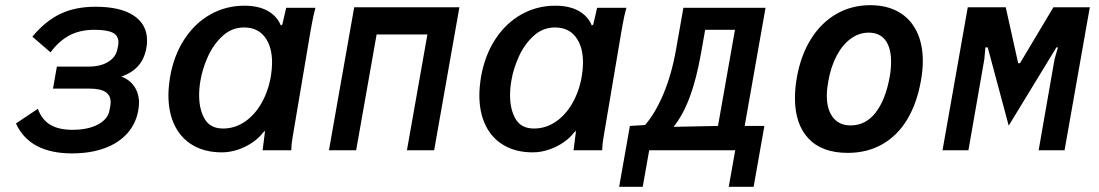

<svg xmlns="http://www.w3.org/2000/svg" viewBox="-20 -580 4240 741"><path d="M41.5 -103.5 126 -160Q142.5 -116.5 175.2 -97.8Q208 -79 259 -79Q320 -79 358.5 -99.8Q397 -120.5 402.5 -154.5L405.5 -169.5Q407 -178 407 -185.5Q407 -212 387.2 -225Q367.5 -238 325.5 -238H184.5L199.5 -323H322.5Q368 -323 398 -341.5Q428 -360 433.5 -392.5L436 -404.5Q437 -409 437 -417.5Q437 -442.5 415 -453.8Q393 -465 344 -465Q289 -465 248.2 -443.5Q207.5 -422 175 -378L105 -438.5Q154 -498 212 -526Q270 -554 348.5 -554Q445 -554 496.2 -519.8Q547.5 -485.5 547.5 -424Q547.5 -408 545 -395.5Q537.5 -352.5 512.8 -325Q488 -297.5 448 -284.5Q480 -273 498.2 -246.5Q516.5 -220 516.5 -183Q516.5 -169.5 513.5 -153.5Q504.5 -102.5 471 -65Q437.5 -27.5 383 -7.8Q328.5 12 258 12Q94.5 12 41.5 -103.5Z M630 -212.5Q630 -243 636.5 -283.5Q651 -366.5 691.8 -428.8Q732.5 -491 792.5 -524.5Q852.5 -558 923 -558Q977.5 -558 1013.5 -537.8Q1049.5 -517.5 1064 -481.5L1069.5 -485L1084.5 -550H1197.5Q1189 -519.5 1183.5 -487.8Q1178 -456 1177 -451.5L1112 -66.5L1109.5 -52Q1104.5 -24 1104 0H993.5Q998.5 -43 1001.5 -63L1003 -75.5L994 -67Q981 -49 956.2 -31.5Q931.5 -14 899.8 -3Q868 8 836 8Q772 8 725.5 -18.8Q679 -45.5 654.5 -95.2Q630 -145 630 -212.5ZM1025.5 -286.5Q1030 -314.5 1030 -338.5Q1030 -400.5 1002 -437.2Q974 -474 922 -474Q874.5 -474 839 -441.2Q803.5 -408.5 782.2 -361.2Q761 -314 753.5 -268.5Q748.5 -240 748.5 -212.5Q748.5 -157.5 770 -120.8Q791.5 -84 841 -84Q886 -84 924.5 -110Q963 -136 989.2 -182Q1015.5 -228 1025.5 -286.5Z M1347 -552H1753L1655.5 0H1550.5L1629.5 -447H1433.5L1354.5 0H1249.5Z M1830 -212.5Q1830 -243 1836.5 -283.5Q1851 -366.5 1891.8 -428.8Q1932.5 -491 1992.5 -524.5Q2052.5 -558 2123 -558Q2177.5 -558 2213.5 -537.8Q2249.5 -517.5 2264 -481.5L2269.5 -485L2284.5 -550H2397.5Q2389 -519.5 2383.5 -487.8Q2378 -456 2377 -451.5L2312 -66.5L2309.5 -52Q2304.5 -24 2304 0H2193.5Q2198.5 -43 2201.5 -63L2203 -75.5L2194 -67Q2181 -49 2156.2 -31.5Q2131.5 -14 2099.8 -3Q2068 8 2036 8Q1972 8 1925.5 -18.8Q1879 -45.5 1854.5 -95.2Q1830 -145 1830 -212.5ZM2225.5 -286.5Q2230 -314.5 2230 -338.5Q2230 -400.5 2202 -437.2Q2174 -474 2122 -474Q2074.5 -474 2039 -441.2Q2003.5 -408.5 1982.2 -361.2Q1961 -314 1953.5 -268.5Q1948.5 -240 1948.5 -212.5Q1948.5 -157.5 1970 -120.8Q1991.5 -84 2041 -84Q2086 -84 2124.5 -110Q2163 -136 2189.2 -182Q2215.5 -228 2225.5 -286.5Z M2411 -94 2469.5 -97.5Q2508.5 -142 2540.2 -217Q2572 -292 2589 -388.5L2617.5 -550H2934.5L2854 -94H2930L2888.5 141H2792.5L2817.5 0H2485.5L2460.5 141H2369.5ZM2751 -94 2816.5 -465H2701.5L2685.5 -374.5Q2668 -275.5 2642.2 -206Q2616.5 -136.5 2579.5 -90.5Z M3048 -201.5Q3048 -241.5 3056 -284.5Q3071.5 -369 3111 -431.2Q3150.5 -493.5 3209 -526.8Q3267.5 -560 3338.5 -560Q3402 -560 3447.5 -534.2Q3493 -508.5 3517.2 -460Q3541.5 -411.5 3541.5 -344.5Q3541.5 -309 3534 -267.5Q3518.5 -180.5 3480.8 -118.2Q3443 -56 3384.8 -23Q3326.5 10 3251.5 10Q3152.5 10 3100.2 -45.5Q3048 -101 3048 -201.5ZM3413.5 -282.5Q3419 -312 3419 -341.5Q3419 -395.5 3397 -424.8Q3375 -454 3332.5 -454Q3295.5 -454 3263.5 -430.8Q3231.5 -407.5 3209 -365Q3186.5 -322.5 3176.5 -265.5Q3171 -235 3171 -211.5Q3171 -156.5 3195.2 -126.2Q3219.5 -96 3262.5 -96Q3321 -96 3359.2 -145.2Q3397.5 -194.5 3413.5 -282.5Z M3715 -552H3861.5L3909.5 -336H3916.5L4045.5 -552H4186L4088.5 0H3988.5L4050 -352L4063 -397H4057L3873 -95L3792 -397H3783L3779 -352L3717.5 0H3617.5Z"/></svg>

Font: JuliaMono BoldItalic
Style: Regular
Weight: 700
Italic angle: -9°
Monospace: yes
Designer: cormullion
Foundry: corm
Version: Version 0.049; ttfautohint (v1.8.4)